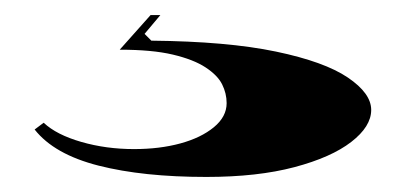

<svg xmlns="http://www.w3.org/2000/svg" viewBox="-20 -20 539 255"><path d="M254 215Q170 215 111 200Q52 185 26 152L38 143Q55 159 88 168.5Q121 178 158 178Q192 178 219.5 170.5Q247 163 264 149Q281 135 281 117Q281 104 275 92Q269 80 253 69.5Q237 59 209.5 52.5Q182 46 139 46L180 0H193L172 25L181 34Q282 35 346.5 48.5Q411 62 442 83Q473 104 473 126Q473 148 446.5 168.5Q420 189 371 202Q322 215 254 215Z"/></svg>

Font: Kalnia SemiExpanded SemiBold
Style: Regular
Weight: 600
Width: 6
Designer: Frida Medrano
Foundry: Frida Medrano
Version: Version 1.105